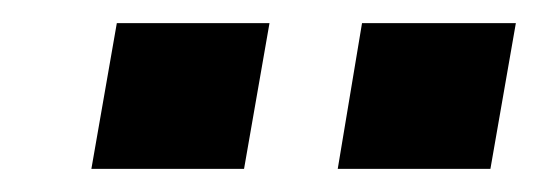

<svg xmlns="http://www.w3.org/2000/svg" viewBox="-20 -744 466 166"><path d="M59 -598 81 -724H213L191 -598ZM272 -598 293 -724H426L404 -598Z"/></svg>

Font: Archivo SemiBold ExtraBold
Style: Italic
Weight: 800
Italic angle: -10°
Version: Version 2.001